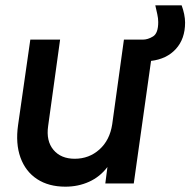

<svg xmlns="http://www.w3.org/2000/svg" viewBox="-20 -690 716 722"><path d="M226 12Q163 12 119.5 -16.5Q76 -45 57 -97.5Q38 -150 48 -220L94 -541H206L161 -216Q153 -160 181 -126.5Q209 -93 261 -93Q315 -93 354 -128Q393 -163 402 -223L446 -541H517Q536 -541 555.5 -553Q575 -565 575 -607Q575 -621 571.5 -636.5Q568 -652 564 -670H663Q669 -654 672.5 -637Q676 -620 676 -605Q676 -544 641.5 -506Q607 -468 548 -461L483 0H376L384 -62Q356 -25 315 -6.5Q274 12 226 12Z"/></svg>

Font: Plus Jakarta Sans SemiBold
Style: Italic
Weight: 600
Italic angle: -8°
Designer: Gumpita Rahayu
Foundry: Tokotype
Version: Version 2.071; ttfautohint (v1.8.4.7-5d5b);gftools[0.9.29]